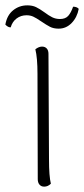

<svg xmlns="http://www.w3.org/2000/svg" viewBox="-50 -688 314 717"><path d="M140 -2Q129 9 115 9Q104 9 97.5 1.5Q91 -6 91 -19L90 -412Q90 -472 82 -504Q95 -514 107 -514Q118 -514 124.5 -507Q131 -500 131 -487L133 -94Q133 -29 140 -2ZM169 -581Q150 -581 136.5 -588Q123 -595 104 -608Q85 -621 74 -626Q63 -631 49 -631Q28 -631 12 -619Q-4 -607 -10 -586H-12Q-20 -586 -30 -596Q-24 -631 -1 -649.5Q22 -668 52 -668Q71 -668 84.5 -661.5Q98 -655 116 -642Q132 -630 145 -623.5Q158 -617 174 -617Q194 -617 204.5 -628.5Q215 -640 223 -663Q237 -663 244 -655Q238 -623 217.5 -602Q197 -581 169 -581Z"/></svg>

Font: Arima Madurai ExtraLight
Style: Regular
Weight: 275
Designer: Joana Correia and Natanael Gama
Foundry: NDISCOVER
Version: Version 1.019